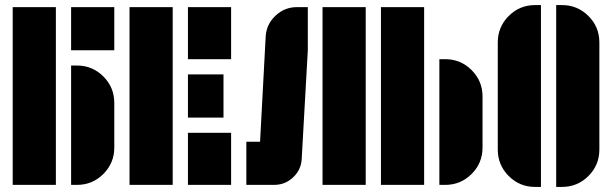

<svg xmlns="http://www.w3.org/2000/svg" viewBox="-20 -728 2410 756"><path d="M283 -470Q344 -470 387 -427Q430 -384 430 -323V-147Q430 -86 387 -43Q344 0 283 0H260V-470ZM30 0V-700H200V0ZM260 -530V-700H430V-530Z M490 0V-700H660V0ZM720 -495V-700H890V-495ZM720 0V-205H890V0ZM860 -435V-265H720V-435Z M1250 0V-700H1420V0ZM1026 -582Q1028 -631 1064 -665.5Q1100 -700 1150 -700H1192V-530L1168 -103Q1166 -60 1134.5 -30Q1103 0 1059 0H950V-170H1004Z M1650 -700V0H1480V-700ZM1880 -147Q1880 -86 1837 -43Q1794 0 1733 0H1710V-495H1733Q1794 -495 1837 -452Q1880 -409 1880 -348Z M2193 -708Q2254 -708 2297 -665Q2340 -622 2340 -561V-139Q2340 -78 2297 -35Q2254 8 2193 8H2170V-708ZM1940 -561Q1940 -622 1983 -665Q2026 -708 2087 -708H2110V8H2087Q2026 8 1983 -35Q1940 -78 1940 -139Z"/></svg>

Font: Promplate
Style: Bold
Weight: 400
Designer: Evgeny Tarasenko
Foundry: Evgeny Tarasenko
Version: Version 1.000